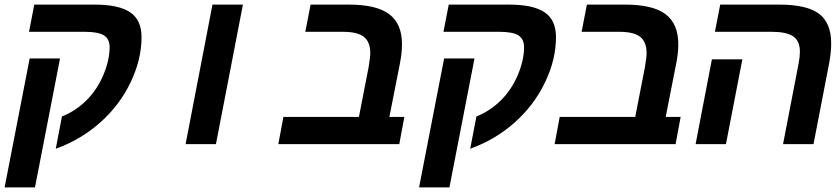

<svg xmlns="http://www.w3.org/2000/svg" viewBox="-22 -626 3643 834"><path d="M238.8 -372.1 129.9 188H-2L106.9 -372.1ZM127 -606H389.2Q494.1 -606 543.5 -572.5Q592.8 -539.1 592.8 -464.8Q592.8 -367.7 545.4 -268.6Q498 -169.4 413.6 -94.2Q329.1 -19 220.2 20L247.1 -120.1Q306.2 -143.6 352.8 -189.5Q399.4 -235.4 426.8 -300Q454.1 -364.7 454.1 -420.9Q454.1 -456.5 429.7 -472.2Q405.3 -487.8 347.2 -487.8H104Z M900.9 -606H1033.2L916 0H784.2Z M1304.2 -487.8 1327.1 -606H1493.2Q1613.8 -606 1668.9 -564.2Q1724.1 -522.5 1724.1 -434.1Q1724.1 -395.5 1715.3 -351.1L1669.4 -118.2H1734.4L1712.4 0H1187L1209 -118.2H1537.1L1579.1 -334Q1586.4 -377 1586.4 -395Q1586.4 -443.8 1558.8 -465.8Q1531.2 -487.8 1468.3 -487.8Z M2039.1 -372.1 1930.2 188H1798.3L1907.2 -372.1ZM1927.2 -606H2189.5Q2294.4 -606 2343.8 -572.5Q2393.1 -539.1 2393.1 -464.8Q2393.1 -367.7 2345.7 -268.6Q2298.3 -169.4 2213.9 -94.2Q2129.4 -19 2020.5 20L2047.4 -120.1Q2106.4 -143.6 2153.1 -189.5Q2199.7 -235.4 2227.1 -300Q2254.4 -364.7 2254.4 -420.9Q2254.4 -456.5 2230 -472.2Q2205.6 -487.8 2147.5 -487.8H1904.3Z M2504.4 -487.8 2527.3 -606H2693.4Q2814 -606 2869.1 -564.2Q2924.3 -522.5 2924.3 -434.1Q2924.3 -395.5 2915.5 -351.1L2869.6 -118.2H2934.6L2912.6 0H2387.2L2409.2 -118.2H2737.3L2779.3 -334Q2786.6 -377 2786.6 -395Q2786.6 -443.8 2759 -465.8Q2731.4 -487.8 2668.5 -487.8Z M3131.3 0H2999.5L3070.3 -368.2H3202.6ZM3511.7 0H3379.4L3447.3 -352.1Q3452.6 -380.4 3452.6 -400.9Q3452.6 -448.7 3423.1 -468.3Q3393.6 -487.8 3331.5 -487.8H3083.5L3106.4 -606H3362.3Q3482.9 -606 3535.6 -566.2Q3588.4 -526.4 3588.4 -438Q3588.4 -398.4 3579.6 -351.1Z"/></svg>

Font: Liberation Mono
Style: Bold Italic
Weight: 700
Italic angle: -12°
Monospace: yes
Designer: Steve Matteson
Foundry: Ascender Corporation
Version: Version 2.1.5